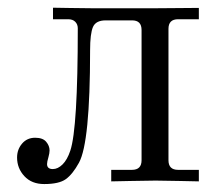

<svg xmlns="http://www.w3.org/2000/svg" viewBox="-20 -460 561 488"><path d="M23.4 -59.6Q23.4 -80.1 36.1 -95Q48.8 -109.9 69.3 -109.9Q88.9 -109.9 97.4 -99.6Q106 -89.4 106 -77.6Q106 -70.8 103 -60.1Q99.6 -48.8 99.6 -43Q99.6 -30.3 114.3 -30.3Q127 -30.3 138.9 -42Q150.9 -53.7 158.7 -77.1Q177.7 -133.8 177.7 -388.2Q177.7 -397.9 171.4 -404.5Q165 -411.1 153.3 -411.1H114.7V-440.4Q116.2 -440.4 157.7 -439.7Q199.2 -439 216.3 -439H372.6Q389.2 -439 436.5 -439.5Q483.9 -439.9 485.4 -439.9V-411.1H432.6Q408.2 -411.1 408.2 -386.7V-52.7Q408.2 -28.3 432.6 -28.3H485.4V1Q483.9 1 438 0Q392.1 -1 375.5 -1Q358.9 -1 311.5 0Q264.2 1 262.7 1V-28.3H315.4Q339.8 -28.3 339.8 -52.7V-383.8Q339.8 -408.2 315.9 -408.2H248.5Q223.6 -408.2 216.3 -391.4Q209 -374.5 209 -332Q209 -97.7 180.7 -46.4Q164.6 -17.1 147.2 -4.6Q129.9 7.8 92.3 7.8Q60.5 7.8 42 -12.2Q23.4 -32.2 23.4 -59.6Z"/></svg>

Font: Theano Old Style
Style: Regular
Weight: 400
Designer: Alexey Kryukov
Version: Version 2.00